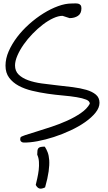

<svg xmlns="http://www.w3.org/2000/svg" viewBox="-20 -847 642 1141"><path d="M101.6 -29.3Q102.5 -35.2 129.4 -43.9Q156.2 -52.7 196.3 -64.9Q236.3 -77.1 285.2 -93.3Q334 -109.4 379.4 -129.9Q424.8 -150.4 460.9 -175.3Q497.1 -200.2 513.7 -230.5Q513.7 -246.1 492.2 -254.9Q470.7 -263.7 435.5 -269.5Q400.4 -275.4 355.5 -279.3Q310.5 -283.2 263.2 -290Q215.8 -296.9 170.9 -307.6Q126 -318.4 90.8 -337.4Q55.7 -356.4 34.2 -385.3Q12.7 -414.1 12.7 -457Q12.7 -499 31.7 -542.5Q50.8 -585.9 82 -627Q113.3 -668 153.8 -704.1Q194.3 -740.2 238.3 -767.6Q282.2 -794.9 325.2 -810.5Q368.2 -826.2 405.3 -826.2Q415 -826.2 425.8 -826.7Q436.5 -827.1 444.8 -825.2Q453.1 -823.2 458.5 -816.9Q463.9 -810.5 463.9 -797.9Q463.9 -766.6 443.4 -752.9Q422.9 -739.3 393.6 -739.3L351.6 -752.9Q327.1 -752.9 296.4 -738.8Q265.6 -724.6 234.4 -700.7Q203.1 -676.8 173.3 -646Q143.6 -615.2 120.6 -582.5Q97.7 -549.8 83.5 -517.1Q69.3 -484.4 69.3 -458Q69.3 -424.8 90.8 -403.8Q112.3 -382.8 147.5 -370.1Q182.6 -357.4 228 -351.1Q273.4 -344.7 320.3 -339.8Q367.2 -335 412.6 -329.1Q458 -323.2 493.2 -313Q528.3 -302.7 549.8 -284.7Q571.3 -266.6 571.3 -236.3Q571.3 -207 547.9 -177.7Q524.4 -148.4 486.3 -121.6Q448.2 -94.7 398.9 -71.8Q349.6 -48.8 299.8 -32.7Q250 -16.6 202.6 -7.8Q155.3 1 121.1 0Q111.3 0 104.5 -6.8Q97.7 -13.7 101.6 -29.3ZM248 266.6Q225.6 277.3 213.4 272.9Q201.2 268.6 192.4 252Q196.3 235.4 201.7 211.9Q207 188.5 210 163.6Q212.9 138.7 211.4 114.7Q210 90.8 201.2 72.3Q201.2 56.6 202.6 47.4Q204.1 38.1 208.5 33.2Q212.9 28.3 222.2 26.4Q231.4 24.4 246.1 24.4Q255.9 39.1 263.2 58.1Q270.5 77.1 272.5 105Q274.4 132.8 269 171.9Q263.7 210.9 248 266.6Z"/></svg>

Font: Shadows Into Light Two
Style: Regular
Weight: 400
Designer: Kimberly Geswein
Foundry: Kimberly Geswein
Version: Version 1.003 2012